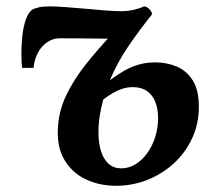

<svg xmlns="http://www.w3.org/2000/svg" viewBox="-20 -586 694 617"><path d="M88 -368H51Q49 -385 48.8 -413Q48.5 -441 51.8 -470.8Q55 -500.5 63.2 -524Q71.5 -547.5 85.5 -556Q91.5 -559 104 -562.2Q116.5 -565.5 139 -565.5Q158.5 -565.5 190 -563.2Q221.5 -561 256.2 -557.8Q291 -554.5 321.2 -552.2Q351.5 -550 368.5 -550Q390.5 -550 410 -554.5Q429.5 -559 442.5 -565.5Q447 -566 452.8 -562.5Q458.5 -559 463.2 -553Q468 -547 469 -540.5Q426.5 -487.5 391.8 -436.2Q357 -385 333 -328Q353 -343 374.5 -356Q396 -369 421.5 -377.2Q447 -385.5 479.5 -385.5Q516 -385.5 547.8 -372.2Q579.5 -359 599.2 -328Q619 -297 619 -242.5Q619 -188 597.5 -141.8Q576 -95.5 538.8 -61.2Q501.5 -27 453.8 -8Q406 11 352.5 11Q299 11 254.8 -10.2Q210.5 -31.5 186 -74Q161.5 -116.5 166.5 -180Q169.5 -231 193 -280.2Q216.5 -329.5 256 -379.5Q295.5 -429.5 346 -482.5L334 -462Q331 -461.5 317.5 -461.8Q304 -462 284.5 -462.2Q265 -462.5 243.8 -462.5Q222.5 -462.5 203.5 -462.8Q184.5 -463 172.5 -463Q156 -463 142 -456.2Q128 -449.5 117.5 -438Q104 -424.5 96.5 -404.8Q89 -385 88 -368ZM370 -45Q394.5 -45 416 -58.5Q437.5 -72 453.8 -94.8Q470 -117.5 479 -146.5Q488 -175.5 488 -206.5Q488 -235.5 479.2 -258Q470.5 -280.5 452.5 -293.2Q434.5 -306 407.5 -306Q389 -306 372.5 -300.5Q356 -295 341 -286Q326 -277 312 -266.5Q304.5 -239.5 300.2 -212Q296 -184.5 296.5 -156.5Q297 -122.5 305.5 -97.5Q314 -72.5 330 -58.8Q346 -45 370 -45Z"/></svg>

Font: Merriweather 24pt
Style: Bold Italic
Weight: 700
Italic angle: -7.8°
Designer: Eben Sorkin
Foundry: Eben Sorkin
Version: Version 2.101